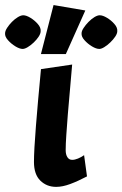

<svg xmlns="http://www.w3.org/2000/svg" viewBox="-94 -718 480 753"><path d="M126.3 14.9Q89.1 14.9 64.1 -9.7Q39.2 -34.3 39.2 -82.9Q39.2 -105 41.1 -140.2Q43.1 -175.4 46.8 -222.5Q50.5 -269.5 55.5 -326Q60.5 -382.5 66.7 -446.9L189 -464.9Q185 -413.3 180.2 -363.4Q175.5 -313.5 172 -269.2Q168.6 -224.9 166.1 -188.9Q163.6 -152.9 163.6 -129.2Q163.6 -112 170.2 -101.6Q176.8 -91.1 189 -91.1Q199.6 -91.1 211.8 -96.2Q224.1 -101.2 235.8 -109.4L247.2 -26.2Q211.2 -7.3 181.2 3.8Q151.3 14.9 126.3 14.9ZM-5.1 -526.1Q-17 -526.1 -33.5 -536.1Q-50 -546.2 -62.5 -560.2Q-75.1 -574.1 -74.1 -587.1Q-74.1 -596.3 -66.4 -608.4Q-58.6 -620.5 -47.3 -632.1Q-36 -643.6 -23.8 -650.9Q-11.7 -658.1 -2.9 -658.1Q9 -658.1 25.2 -648.3Q41.4 -638.5 54 -624.2Q66.5 -610 65.5 -596.1Q65.5 -586.3 57.8 -574.5Q50.1 -562.7 38.5 -551.6Q26.9 -540.5 15 -533.3Q3.2 -526.1 -5.1 -526.1ZM295.4 -526.1Q283.4 -526.1 266.7 -536.1Q250 -546.2 237.5 -560.2Q224.9 -574.1 225.9 -587.1Q225.9 -596.3 233.9 -608.4Q241.8 -620.5 253.2 -632.1Q264.5 -643.6 276.4 -650.9Q288.3 -658.1 297.1 -658.1Q309 -658.1 325.4 -648.3Q341.9 -638.5 354.4 -624.2Q367 -610 366 -596.1Q366 -586.3 358 -574.5Q350.1 -562.7 338.5 -551.6Q326.9 -540.5 315.2 -533.3Q303.6 -526.1 295.4 -526.1ZM66.5 -505.9 116 -698.2 240.6 -676.9 164.2 -505.9Z"/></svg>

Font: Ancizar Sans Thin
Style: Italic
Weight: 100
Italic angle: -4°
Designer: Cesar Puertas, Viviana Monsalve, Julian Moncada, Julian Prieto, Jose Castro, Mariel Hernandez, Felipe Aragon, Sara Alarc
Version: Version 8.100